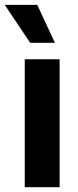

<svg xmlns="http://www.w3.org/2000/svg" viewBox="-46 -776 323 796"><path d="M56.6 -530.3H201.2V0H56.6ZM-26.4 -755.9H108.4L181.6 -598.6H79.1Z"/></svg>

Font: Pretendard
Style: Bold
Weight: 700
Designer: Base glyphs from Inter by Rasmus Andersson; Hangeul glyphs from Noto Sans CJK(Source Han Sans) by Jang Soo-young and Kan
Foundry: Kil Hyung-jin
Version: Version 1.309